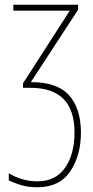

<svg xmlns="http://www.w3.org/2000/svg" viewBox="-20 -548 393 809"><path d="M36 -528V-503H274L77 -197V-178H108Q294 -178 294 10Q294 102 254 159Q214 216 138 216Q73 216 17 182V212Q41 224 70 232.5Q99 241 138 241Q231 241 276 174Q321 107 321 11Q321 -90 271.5 -146Q222 -202 110 -202L309 -507V-528Z"/></svg>

Font: Noto Sans Display SemiCondensed Thin
Style: Regular
Weight: 250
Width: 4
Designer: Monotype Design team
Foundry: Monotype Imaging Inc.
Version: 1.000